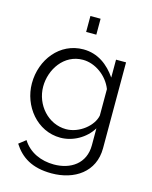

<svg xmlns="http://www.w3.org/2000/svg" viewBox="-137 -818 893 1129"><g transform="rotate(15 309.0 -253.5)"><path d="M270 -633H332V-730H270ZM40 -259C40 -122 141 7 284 7C359 7 435 -35 475 -101V2C475 114 389 169 288 169C210 169 137 138 96 72L54 105C100 177 168 223 288 223C427 223 543 147 543 2V-521H482V-412C436 -479 371 -530 282 -530C139 -530 40 -404 40 -259ZM475 -179C463 -115 384 -50 303 -50C195 -50 109 -146 109 -258C109 -361 179 -470 295 -470C370 -470 446 -415 475 -340Z"/></g></svg>

Font: FIGSv2-sans-serif
Style: Regular
Weight: 400
Designer: Matt McInerney, Pablo Impallari, Rodrigo Fuenzalida,Mirko Velimirovic
Foundry: Matt McInerney, Pablo Impallari, Rodrigo Fuenzalida
Version: Version 4.021;hotconv 1.0.109;makeotfexe 2.5.65596